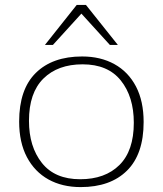

<svg xmlns="http://www.w3.org/2000/svg" viewBox="-20 -752 663 782"><path d="M308.5 10Q233.5 10 177.2 -21.2Q121 -52.5 89.5 -112.2Q58 -172 58 -257Q58 -388.5 126 -455.2Q194 -522 314.5 -522Q389.5 -522 446 -490.8Q502.5 -459.5 533.8 -399.8Q565 -340 565 -255Q565 -124 497.2 -57Q429.5 10 308.5 10ZM306.5 -22Q408 -22 466.5 -80Q525 -138 525 -252Q525 -358 472.2 -424Q419.5 -490 316.5 -490Q215.5 -490 156.8 -432Q98 -374 98 -260Q98 -154.5 150.8 -88.2Q203.5 -22 306.5 -22ZM163 -569 292.5 -732H330L460 -569H427.5L311.5 -696.5L195.5 -569Z"/></svg>

Font: Newsreader 6pt ExtraLight
Style: Regular
Weight: 275
Designer: Hugues Gentile
Foundry: Production Type
Version: Version 1.003; ttfautohint (v1.8.3)